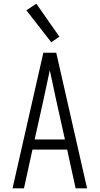

<svg xmlns="http://www.w3.org/2000/svg" viewBox="-20 -1021 540 1041"><path d="M48 0 215 -735H285L452 0H390L344 -210H156L110 0ZM168 -265H332L282 -490Q274 -528 266 -565.5Q258 -603 250 -640Q242 -603 234 -565.5Q226 -528 218 -490ZM258 -792 123 -965 177 -1001 302 -822Z"/></svg>

Font: Iosevka Term Light
Style: Regular
Weight: 300
Monospace: yes
Designer: Belleve Invis
Foundry: Belleve Invis
Version: Version 9.0.1; ttfautohint (v1.8.3)